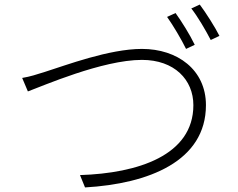

<svg xmlns="http://www.w3.org/2000/svg" viewBox="-20 -830 1040 840"><path d="M748 -773 711 -756C738 -718 774 -657 794 -616L832 -634C811 -678 774 -737 748 -773ZM854 -810 817 -793C846 -756 879 -699 902 -655L940 -673C921 -711 881 -774 854 -810ZM77 -489 102 -430C165 -453 428 -568 601 -568C743 -568 826 -481 826 -370C826 -150 583 -72 330 -64L352 -10C631 -26 881 -125 881 -370C881 -525 756 -616 601 -616C457 -616 267 -544 178 -516C140 -504 113 -495 77 -489Z"/></svg>

Font: Noto Sans CJK KR Light
Style: Regular
Weight: 300
Designer: Ryoko NISHIZUKA (kana & ideographs); Paul D. Hunt (Latin, Greek & Cyrillic); Wenlong ZHANG (bopomofo); Sandoll Communica
Foundry: Adobe Systems Incorporated
Version: Version 1.004;PS 1.004;hotconv 1.0.82;makeotf.lib2.5.63406